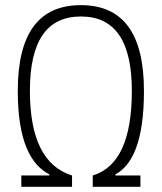

<svg xmlns="http://www.w3.org/2000/svg" viewBox="-20 -723 626 743"><path d="M62.5 0H258.8V-43.9C150.4 -77.6 95.7 -186 95.7 -371.1C95.7 -564 161.1 -659.2 293 -659.2C424.8 -659.2 490.2 -564 490.2 -371.1C490.2 -182.6 439.5 -74.2 338.9 -43.9V0H523.4V-43.9H426.8V-48.3C490.7 -82.5 537.1 -173.8 537.1 -371.1C537.1 -593.3 456.1 -703.1 293 -703.1C129.9 -703.1 48.8 -593.3 48.8 -371.1C48.8 -176.8 99.1 -85 170.9 -48.3V-43.9H62.5Z"/></svg>

Font: Cascadia Mono PL ExtraLight
Style: Regular
Weight: 200
Monospace: yes
Designer: Aaron Bell
Foundry: Saja Typeworks
Version: Version 2404.023